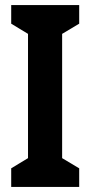

<svg xmlns="http://www.w3.org/2000/svg" viewBox="-20 -734 355 754"><path d="M291 0V-73L224 -113V-601L291 -641V-714H24V-641L90 -601V-113L24 -73V0Z"/></svg>

Font: Noto Sans Malayalam ExtraCondensed
Style: Bold
Weight: 700
Width: 2
Designer: Jelle Bosma - Monotype Design Team
Foundry: Monotype Imaging Inc.
Version: Version 2.104